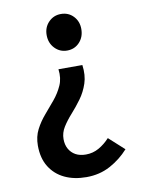

<svg xmlns="http://www.w3.org/2000/svg" viewBox="-80 -559 604 807"><g transform="rotate(-10 222.0 -156.0)"><path d="M224 191Q171 191 131 172Q91 153 68 116Q45 79 45 25Q45 -13 60.5 -43Q76 -73 98.5 -99Q121 -125 142.5 -151Q164 -177 177.5 -207Q191 -237 186 -276H288Q294 -232 282.5 -197.5Q271 -163 250.5 -135Q230 -107 208 -82.5Q186 -58 171 -34Q156 -10 156 17Q156 41 166 59Q176 77 194 87Q212 97 238 97Q268 97 293.5 82.5Q319 68 340 45L405 104Q371 142 325.5 166.5Q280 191 224 191ZM236 -347Q205 -347 183.5 -369.5Q162 -392 162 -426Q162 -459 183.5 -481Q205 -503 236 -503Q268 -503 289 -481Q310 -459 310 -426Q310 -392 289 -369.5Q268 -347 236 -347Z"/></g></svg>

Font: Source Sans 3 ExtraLight SemiBold
Style: Regular
Weight: 600
Version: Version 3.052;hotconv 1.1.0;makeotfexe 2.6.0